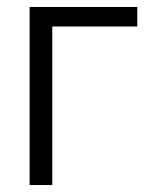

<svg xmlns="http://www.w3.org/2000/svg" viewBox="-20 -531 430 551"><path d="M65 0V-511H130V0ZM88 -455V-511H374V-455Z"/></svg>

Font: TikTok Sans 24pt Light
Style: Regular
Weight: 300
Version: Version 4.000